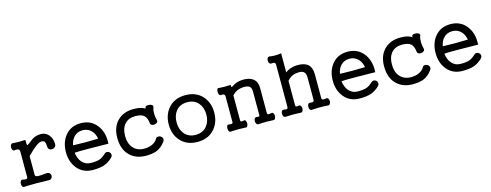

<svg xmlns="http://www.w3.org/2000/svg" viewBox="-24 -1456 5648 2210"><g transform="rotate(-15 2799.5 -350.5)"><path d="M132.8 -403.3V-99.6Q132.8 -80.1 113.3 -79.1Q101.6 -78.1 78.1 -84Q60.5 -87.9 50.8 -74.2Q42 -61.5 42 -42Q42 -22.5 50.8 -9.8Q60.5 3.9 78.1 0Q121.1 -2.9 208 -2.9Q294.9 -2.9 356.4 0Q379.9 3.9 394.5 -9.8Q408.2 -22.5 408.2 -42Q408.2 -61.5 394.5 -74.2Q379.9 -87.9 356.4 -84H350.6Q283.2 -77.1 259.8 -78.1Q222.7 -80.1 222.7 -99.6V-325.2Q286.1 -389.6 326.2 -419.9Q371.1 -453.1 398.4 -453.1Q422.9 -453.1 433.6 -438.5Q445.3 -420.9 446.3 -376Q446.3 -356.4 460.9 -344.7Q474.6 -334 494.1 -335Q513.7 -335.9 527.3 -348.6Q542 -362.3 542 -383.8Q541 -453.1 502.9 -496.1Q465.8 -537.1 413.1 -537.1Q370.1 -537.1 335 -522.5Q301.8 -507.8 256.8 -469.7L248 -463.9Q231.4 -450.2 227.5 -456.1Q222.7 -464.8 222.7 -518.6Q180.7 -515.6 143.6 -515.6Q106.4 -515.6 78.1 -518.6Q60.5 -522.5 50.8 -507.8Q42 -495.1 42 -475.6Q42 -456.1 50.8 -444.3Q60.5 -430.7 78.1 -435.5L80.1 -436.5Q103.5 -437.5 114.3 -433.6Q132.8 -426.8 132.8 -403.3Z M886.7 -539.1Q767.6 -539.1 699.2 -453.1Q637.7 -375 637.7 -259.8Q637.7 -146.5 699.2 -68.4Q767.6 17.6 886.7 17.6Q968.8 17.6 1019.5 1Q1075.2 -17.6 1123 -64.5Q1138.7 -81.1 1137.7 -99.6Q1136.7 -115.2 1124 -127.9Q1111.3 -139.6 1094.7 -140.6Q1076.2 -141.6 1062.5 -127Q1025.4 -91.8 993.2 -80.1Q957 -66.4 886.7 -66.4Q819.3 -66.4 777.3 -116.2Q742.2 -159.2 733.4 -228.5Q772.5 -232.4 909.2 -231.4Q994.1 -231.4 1135.7 -228.5L1136.7 -259.8Q1136.7 -375 1074.2 -453.1Q1005.9 -539.1 886.7 -539.1ZM886.7 -455.1Q951.2 -455.1 992.2 -411.1Q1026.4 -374 1037.1 -315.4Q961.9 -312.5 887.7 -312.5Q823.2 -312.5 738.3 -315.4Q748 -375 783.2 -412.1Q823.2 -455.1 886.7 -455.1Z M1514.6 -455.1Q1586.9 -455.1 1619.1 -426.8Q1648.4 -401.4 1656.2 -338.9Q1656.2 -319.3 1671.9 -309.6Q1685.5 -301.8 1705.1 -304.7Q1724.6 -306.6 1736.3 -317.4Q1749 -329.1 1745.1 -343.8Q1735.4 -380.9 1733.4 -419.9Q1731.4 -463.9 1742.2 -493.2Q1752 -512.7 1740.2 -524.4Q1730.5 -535.2 1709 -538.1Q1688.5 -541 1671.9 -537.1Q1654.3 -531.2 1656.2 -520.5Q1656.2 -510.7 1652.3 -509.8Q1650.4 -509.8 1640.6 -514.6L1630.9 -519.5Q1607.4 -530.3 1577.1 -535.2Q1547.9 -539.1 1514.6 -539.1Q1399.4 -539.1 1327.1 -469.7Q1251 -395.5 1251 -265.6Q1251 -127.9 1330.1 -51.8Q1402.3 17.6 1520.5 17.6Q1599.6 17.6 1649.4 -2.9Q1710 -27.3 1753.9 -90.8Q1765.6 -109.4 1759.8 -127Q1754.9 -142.6 1738.3 -152.3Q1721.7 -162.1 1705.1 -159.2Q1686.5 -157.2 1678.7 -140.6Q1659.2 -106.4 1617.2 -85.9Q1575.2 -66.4 1520.5 -66.4Q1437.5 -66.4 1389.6 -121.1Q1343.8 -173.8 1343.8 -263.7Q1343.8 -355.5 1390.6 -406.2Q1435.5 -455.1 1514.6 -455.1Z M2134.8 -539.1Q2003.9 -539.1 1929.7 -453.1Q1863.3 -376 1863.3 -259.8Q1863.3 -145.5 1929.7 -68.4Q2003.9 17.6 2134.8 17.6Q2264.6 17.6 2338.9 -68.4Q2405.3 -145.5 2405.3 -259.8Q2405.3 -376 2338.9 -453.1Q2264.6 -539.1 2134.8 -539.1ZM2134.8 -455.1Q2219.7 -455.1 2268.6 -395.5Q2311.5 -342.8 2311.5 -260.7Q2311.5 -180.7 2268.6 -127Q2219.7 -66.4 2134.8 -66.4Q2047.9 -66.4 1999 -127Q1957 -180.7 1957 -260.7Q1957 -342.8 1999 -395.5Q2046.9 -455.1 2134.8 -455.1Z M2579.1 -404.3V-95.7Q2579.1 -84 2563.5 -81.1Q2551.8 -80.1 2530.3 -83Q2517.6 -86.9 2509.8 -73.2Q2503.9 -61.5 2503.9 -43Q2503.9 -23.4 2509.8 -11.7Q2517.6 2.9 2530.3 1Q2587.9 -2 2627.9 -2Q2668.9 -2 2710 1Q2723.6 3.9 2731.4 -10.7Q2739.3 -22.5 2739.3 -42Q2739.3 -61.5 2731.4 -73.2Q2723.6 -86.9 2710 -83Q2692.4 -78.1 2681.6 -80.1Q2668.9 -83 2668.9 -95.7V-392.6Q2694.3 -421.9 2727.5 -437.5Q2766.6 -455.1 2814.5 -455.1Q2857.4 -455.1 2877 -438.5Q2898.4 -419.9 2898.4 -377V-95.7Q2898.4 -84 2888.7 -82Q2882.8 -80.1 2866.2 -83Q2848.6 -87.9 2838.9 -73.2Q2830.1 -61.5 2830.1 -41Q2830.1 -21.5 2839.8 -9.8Q2849.6 4.9 2866.2 1Q2931.6 -2 2961.9 -2Q2993.2 -2 3037.1 1Q3052.7 3.9 3061.5 -9.8Q3070.3 -22.5 3070.3 -42Q3070.3 -61.5 3061.5 -74.2Q3052.7 -87.9 3037.1 -83Q3009.8 -77.1 2999 -80.1Q2988.3 -83 2988.3 -95.7V-399.4Q2988.3 -469.7 2941.4 -506.8Q2899.4 -539.1 2829.1 -539.1Q2778.3 -539.1 2739.3 -524.4Q2714.8 -515.6 2690.4 -498L2687.5 -497.1Q2677.7 -490.2 2673.8 -492.2Q2668 -496.1 2669.9 -518.6Q2632.8 -515.6 2595.7 -515.6Q2561.5 -515.6 2530.3 -518.6Q2517.6 -522.5 2509.8 -509.8Q2503.9 -498 2503.9 -478.5Q2503.9 -460 2509.8 -447.3Q2517.6 -433.6 2530.3 -434.6Q2551.8 -437.5 2563.5 -432.6Q2579.1 -425.8 2579.1 -404.3Z M3235.4 -605.5V-105.5Q3235.4 -85.9 3224.6 -82Q3218.8 -79.1 3198.2 -83L3187.5 -84Q3171.9 -87.9 3162.1 -74.2Q3154.3 -62.5 3154.3 -43.9Q3154.3 -25.4 3162.1 -12.7Q3171.9 2 3187.5 0Q3231.4 -2.9 3280.3 -2.9Q3323.2 -2.9 3367.2 0Q3380.9 2 3389.6 -11.7Q3397.5 -23.4 3397.5 -42Q3397.5 -61.5 3389.6 -73.2Q3380.9 -86.9 3367.2 -84L3352.5 -83Q3335.9 -80.1 3331.1 -83Q3325.2 -86.9 3325.2 -105.5V-390.6Q3356.4 -425.8 3386.7 -439.5Q3420.9 -455.1 3470.7 -455.1Q3505.9 -455.1 3524.4 -438.5Q3546.9 -418 3546.9 -371.1V-105.5Q3546.9 -86.9 3533.2 -83Q3525.4 -80.1 3506.8 -83H3499Q3483.4 -85 3474.6 -71.3Q3467.8 -58.6 3467.8 -41Q3467.8 -22.5 3475.6 -10.7Q3484.4 2.9 3499 1Q3548.8 -2.9 3597.7 -2.9Q3641.6 -2.9 3690.4 1Q3706.1 2.9 3715.8 -10.7Q3724.6 -23.4 3724.6 -42Q3724.6 -61.5 3715.8 -73.2Q3706.1 -86.9 3690.4 -83L3680.7 -82Q3657.2 -79.1 3649.4 -82Q3637.7 -85.9 3637.7 -105.5V-383.8Q3637.7 -465.8 3594.7 -503.9Q3554.7 -539.1 3470.7 -539.1Q3430.7 -539.1 3391.6 -526.4Q3351.6 -513.7 3325.2 -490.2V-718.8Q3285.2 -712.9 3246.1 -712.9Q3210.9 -713.9 3187.5 -718.8Q3171.9 -720.7 3162.1 -707Q3154.3 -695.3 3154.3 -676.8Q3154.3 -659.2 3162.1 -647.5Q3171.9 -633.8 3187.5 -634.8Q3210 -639.6 3221.7 -633.8Q3235.4 -626 3235.4 -605.5Z M4066.4 -539.1Q3947.3 -539.1 3878.9 -453.1Q3817.4 -375 3817.4 -259.8Q3817.4 -146.5 3878.9 -68.4Q3947.3 17.6 4066.4 17.6Q4148.4 17.6 4199.2 1Q4254.9 -17.6 4302.7 -64.5Q4318.4 -81.1 4317.4 -99.6Q4316.4 -115.2 4303.7 -127.9Q4291 -139.6 4274.4 -140.6Q4255.9 -141.6 4242.2 -127Q4205.1 -91.8 4172.9 -80.1Q4136.7 -66.4 4066.4 -66.4Q3999 -66.4 3957 -116.2Q3921.9 -159.2 3913.1 -228.5Q3952.1 -232.4 4088.9 -231.4Q4173.8 -231.4 4315.4 -228.5L4316.4 -259.8Q4316.4 -375 4253.9 -453.1Q4185.5 -539.1 4066.4 -539.1ZM4066.4 -455.1Q4130.9 -455.1 4171.9 -411.1Q4206.1 -374 4216.8 -315.4Q4141.6 -312.5 4067.4 -312.5Q4002.9 -312.5 3918 -315.4Q3927.7 -375 3962.9 -412.1Q4002.9 -455.1 4066.4 -455.1Z M4694.3 -455.1Q4766.6 -455.1 4798.8 -426.8Q4828.1 -401.4 4835.9 -338.9Q4835.9 -319.3 4851.6 -309.6Q4865.2 -301.8 4884.8 -304.7Q4904.3 -306.6 4916 -317.4Q4928.7 -329.1 4924.8 -343.8Q4915 -380.9 4913.1 -419.9Q4911.1 -463.9 4921.9 -493.2Q4931.6 -512.7 4919.9 -524.4Q4910.2 -535.2 4888.7 -538.1Q4868.2 -541 4851.6 -537.1Q4834 -531.2 4835.9 -520.5Q4835.9 -510.7 4832 -509.8Q4830.1 -509.8 4820.3 -514.6L4810.5 -519.5Q4787.1 -530.3 4756.8 -535.2Q4727.5 -539.1 4694.3 -539.1Q4579.1 -539.1 4506.8 -469.7Q4430.7 -395.5 4430.7 -265.6Q4430.7 -127.9 4509.8 -51.8Q4582 17.6 4700.2 17.6Q4779.3 17.6 4829.1 -2.9Q4889.6 -27.3 4933.6 -90.8Q4945.3 -109.4 4939.5 -127Q4934.6 -142.6 4918 -152.3Q4901.4 -162.1 4884.8 -159.2Q4866.2 -157.2 4858.4 -140.6Q4838.9 -106.4 4796.9 -85.9Q4754.9 -66.4 4700.2 -66.4Q4617.2 -66.4 4569.3 -121.1Q4523.4 -173.8 4523.4 -263.7Q4523.4 -355.5 4570.3 -406.2Q4615.2 -455.1 4694.3 -455.1Z M5292 -539.1Q5172.9 -539.1 5104.5 -453.1Q5043 -375 5043 -259.8Q5043 -146.5 5104.5 -68.4Q5172.9 17.6 5292 17.6Q5374 17.6 5424.8 1Q5480.5 -17.6 5528.3 -64.5Q5543.9 -81.1 5543 -99.6Q5542 -115.2 5529.3 -127.9Q5516.6 -139.6 5500 -140.6Q5481.4 -141.6 5467.8 -127Q5430.7 -91.8 5398.4 -80.1Q5362.3 -66.4 5292 -66.4Q5224.6 -66.4 5182.6 -116.2Q5147.5 -159.2 5138.7 -228.5Q5177.7 -232.4 5314.5 -231.4Q5399.4 -231.4 5541 -228.5L5542 -259.8Q5542 -375 5479.5 -453.1Q5411.1 -539.1 5292 -539.1ZM5292 -455.1Q5356.4 -455.1 5397.5 -411.1Q5431.6 -374 5442.4 -315.4Q5367.2 -312.5 5293 -312.5Q5228.5 -312.5 5143.6 -315.4Q5153.3 -375 5188.5 -412.1Q5228.5 -455.1 5292 -455.1Z"/></g></svg>

Font: Gungsuh
Style: Regular
Weight: 400
Version: Version 2.21